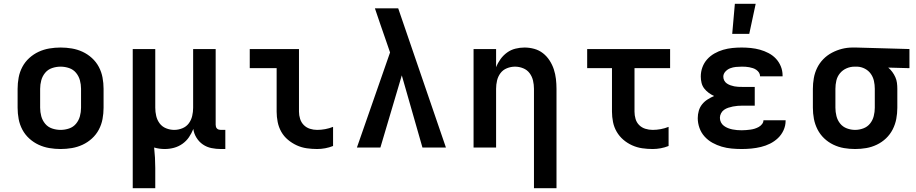

<svg xmlns="http://www.w3.org/2000/svg" viewBox="-20 -779 4840 1014"><path d="M300 8Q270 8 240.5 3Q211 -2 184 -14.5Q157 -27 134.5 -47.5Q112 -68 98 -94.5Q84 -121 78.5 -150.5Q73 -180 73 -210V-310Q73 -340 78.5 -369.5Q84 -399 98 -425.5Q112 -452 134.5 -472.5Q157 -493 184 -505.5Q211 -518 240.5 -523Q270 -528 300 -528Q330 -528 359.5 -523Q389 -518 416 -505.5Q443 -493 465.5 -472.5Q488 -452 502 -425.5Q516 -399 521.5 -369.5Q527 -340 527 -310V-210Q527 -180 521.5 -150.5Q516 -121 502 -94.5Q488 -68 465.5 -47.5Q443 -27 416 -14.5Q389 -2 359.5 3Q330 8 300 8ZM300 -93Q323 -93 345 -100.5Q367 -108 381.5 -125.5Q396 -143 402 -165Q408 -187 408 -210V-310Q408 -333 402 -355Q396 -377 381.5 -394.5Q367 -412 345 -419.5Q323 -427 300 -427Q277 -427 255 -419.5Q233 -412 218.5 -394.5Q204 -377 198 -355Q192 -333 192 -310V-210Q192 -187 198 -165Q204 -143 218.5 -125.5Q233 -108 255 -100.5Q277 -93 300 -93Z M681 215V-520H800V-210Q800 -188 805 -166.5Q810 -145 823 -127.5Q836 -110 857 -101.5Q878 -93 900 -93Q922 -93 943 -101.5Q964 -110 977 -127.5Q990 -145 995 -166.5Q1000 -188 1000 -210V-520H1119V-120Q1119 -115 1120.5 -109.5Q1122 -104 1126 -100Q1130 -96 1135.5 -94.5Q1141 -93 1146 -93H1170V8H1146Q1121 8 1096.5 3Q1072 -2 1051.5 -16Q1031 -30 1017.5 -52Q1004 -74 1001 -98Q992 -75 978 -54.5Q964 -34 943.5 -19.5Q923 -5 899 1.5Q875 8 850 8Q836 8 821.5 6Q807 4 794 0Q797 27 798.5 54Q800 81 800 108V215Z M1655 8Q1627 8 1599.5 4Q1572 0 1547 -11.5Q1522 -23 1500.5 -41Q1479 -59 1465.5 -83Q1452 -107 1446.5 -134.5Q1441 -162 1441 -189V-419H1299V-520H1559V-189Q1559 -170 1565 -151Q1571 -132 1584.5 -118.5Q1598 -105 1616.5 -99Q1635 -93 1655 -93Q1676 -93 1697.5 -97Q1719 -101 1739 -109V-8Q1719 0 1697.5 4Q1676 8 1655 8Z M1989 0H1865L2040 -502L2018 -566Q2003 -609 1988.5 -651Q1974 -693 1960 -735H2083L2335 0H2211L2102 -381Z M2800 215V-310Q2800 -332 2795 -353.5Q2790 -375 2777 -392.5Q2764 -410 2743 -418.5Q2722 -427 2700 -427Q2678 -427 2657 -418.5Q2636 -410 2623 -392.5Q2610 -375 2605 -353.5Q2600 -332 2600 -310V0H2481V-520H2600V-424Q2609 -447 2623.5 -467Q2638 -487 2658 -501.5Q2678 -516 2702 -522Q2726 -528 2750 -528Q2776 -528 2801.5 -521Q2827 -514 2847.5 -498Q2868 -482 2882.5 -459.5Q2897 -437 2905 -412.5Q2913 -388 2916 -362Q2919 -336 2919 -310V215Z M3427 8Q3399 8 3371.5 4Q3344 0 3318.5 -11.5Q3293 -23 3272 -41Q3251 -59 3237 -83Q3223 -107 3217.5 -134.5Q3212 -162 3212 -189V-419H3081V-520H3519V-419H3331V-189Q3331 -170 3336.5 -151Q3342 -132 3355.5 -118.5Q3369 -105 3388 -99Q3407 -93 3427 -93Q3448 -93 3469.5 -97Q3491 -101 3511 -109V-8Q3491 0 3469.5 4Q3448 8 3427 8Z M3897 8Q3870 8 3843.5 5.5Q3817 3 3791.5 -4.5Q3766 -12 3742.5 -25Q3719 -38 3701 -58Q3683 -78 3674 -103.5Q3665 -129 3665 -155Q3665 -175 3670.5 -194Q3676 -213 3688 -228Q3700 -243 3716.5 -253.5Q3733 -264 3751 -272Q3736 -279 3722.5 -289Q3709 -299 3699 -312Q3689 -325 3685 -341.5Q3681 -358 3681 -375Q3681 -400 3689.5 -423.5Q3698 -447 3714.5 -465.5Q3731 -484 3753 -496.5Q3775 -509 3799 -516Q3823 -523 3847.5 -525.5Q3872 -528 3897 -528Q3921 -528 3945.5 -525.5Q3970 -523 3993.5 -516.5Q4017 -510 4039 -498.5Q4061 -487 4077.5 -469.5Q4094 -452 4103.5 -429Q4113 -406 4113 -381V-376H3994V-377Q3994 -387 3988.5 -395.5Q3983 -404 3974.5 -410Q3966 -416 3956.5 -419Q3947 -422 3937 -424Q3927 -426 3917 -426.5Q3907 -427 3897 -427Q3882 -427 3866.5 -425.5Q3851 -424 3836.5 -418.5Q3822 -413 3811 -401Q3800 -389 3800 -374Q3800 -363 3805 -353.5Q3810 -344 3819 -338Q3828 -332 3838 -328.5Q3848 -325 3858 -323Q3868 -321 3878.5 -320.5Q3889 -320 3900 -320H3966V-221H3900Q3888 -221 3875.5 -220Q3863 -219 3850.5 -216.5Q3838 -214 3826 -210Q3814 -206 3804 -199Q3794 -192 3788 -180.5Q3782 -169 3782 -157Q3782 -144 3787.5 -133Q3793 -122 3803 -114.5Q3813 -107 3824.5 -102.5Q3836 -98 3848 -95.5Q3860 -93 3872.5 -92Q3885 -91 3897 -91Q3909 -91 3920.5 -92Q3932 -93 3943.5 -94.5Q3955 -96 3966 -99.5Q3977 -103 3987 -108.5Q3997 -114 4004.5 -123.5Q4012 -133 4012 -144H4129V-141Q4129 -115 4118 -91Q4107 -67 4088.5 -49.5Q4070 -32 4047 -20.5Q4024 -9 3999 -3Q3974 3 3948.5 5.5Q3923 8 3897 8ZM3847 -600 3861 -759H3971L3937 -600Z M4496 8Q4466 8 4437 3Q4408 -2 4381 -15Q4354 -28 4332.5 -48.5Q4311 -69 4297.5 -95.5Q4284 -122 4278.5 -151Q4273 -180 4273 -210V-310Q4273 -338 4278 -366.5Q4283 -395 4295.5 -420.5Q4308 -446 4328 -466.5Q4348 -487 4373.5 -500.5Q4399 -514 4426.5 -521Q4454 -528 4483 -528H4500L4783 -520V-419L4671 -422Q4683 -412 4692.5 -399Q4702 -386 4708.5 -371.5Q4715 -357 4717 -341.5Q4719 -326 4719 -310V-210Q4719 -180 4713.5 -151Q4708 -122 4694.5 -95.5Q4681 -69 4659.5 -48.5Q4638 -28 4611 -15Q4584 -2 4555 3Q4526 8 4496 8ZM4496 -93Q4518 -93 4539.5 -101Q4561 -109 4575 -126.5Q4589 -144 4594.5 -166Q4600 -188 4600 -210V-310Q4600 -331 4595.5 -351.5Q4591 -372 4579 -389Q4567 -406 4548 -416Q4529 -426 4508 -427H4493Q4471 -427 4450.5 -418Q4430 -409 4416 -392Q4402 -375 4397 -353.5Q4392 -332 4392 -310V-210Q4392 -188 4397.5 -166Q4403 -144 4417 -126.5Q4431 -109 4452.5 -101Q4474 -93 4496 -93Z"/></svg>

Font: Iosevka Extended
Style: Bold
Weight: 700
Width: 7
Monospace: yes
Designer: Belleve Invis
Foundry: Belleve Invis
Version: Version 32.5.0; ttfautohint (v1.8.4)